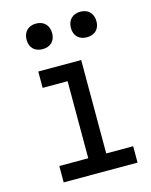

<svg xmlns="http://www.w3.org/2000/svg" viewBox="-117 -853 733 929"><g transform="rotate(-15 250.0 -388.5)"><path d="M154 -649C193 -649 218 -673 218 -712C218 -752 193 -777 154 -777C115 -777 90 -752 90 -712C90 -673 115 -649 154 -649ZM376 -649C415 -649 440 -673 440 -712C440 -752 415 -777 376 -777C337 -777 312 -752 312 -712C312 -673 337 -649 376 -649ZM455 0V-82H320V-550H105V-468H230V-82H85V0Z"/></g></svg>

Font: Tekne LDO
Style: Regular
Weight: 400
Monospace: yes
Designer: Alessio Laiso, Mario Rullo, Paolo Rosset
Foundry: Alessio Laiso
Version: Version 1.000;hotconv 1.0.109;makeotfexe 2.5.65596